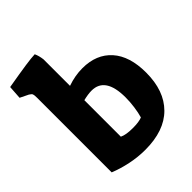

<svg xmlns="http://www.w3.org/2000/svg" viewBox="-242 -888 1023 1023"><g transform="rotate(-45 270.0 -376.5)"><path d="M41 -30V-592Q41 -614 38 -620.5Q35 -627 22 -635L-25 -658L-20 -734Q73 -750 121 -757Q169 -764 196 -765Q206 -744 210 -713V-513Q267 -533 323 -533Q428 -533 487.5 -466.5Q547 -400 547 -276Q547 -139 471.5 -63.5Q396 12 253 12Q198 12 143 0.5Q88 -11 41 -30ZM358 -127Q366 -154 371 -190Q376 -226 376 -260Q376 -414 273 -414Q247 -414 210 -405V-130Q236 -117 288 -117Q335 -117 358 -127Z"/></g></svg>

Font: Suez One
Style: Regular
Weight: 400
Designer: Michal Sahar
Foundry: Hagilda
Version: Version 1.001